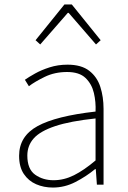

<svg xmlns="http://www.w3.org/2000/svg" viewBox="-20 -831 576 864"><path d="M218 13Q177 13 142.5 -2Q108 -17 87 -48.5Q66 -80 66 -130Q66 -218 149 -263.5Q232 -309 410 -329Q412 -372 402.5 -412.5Q393 -453 365 -480Q337 -507 282 -507Q226 -507 181 -485Q136 -463 110 -443L92 -472Q109 -484 137.5 -500Q166 -516 203.5 -528Q241 -540 284 -540Q346 -540 381.5 -512.5Q417 -485 431.5 -440Q446 -395 446 -341V0H416L411 -70H408Q368 -37 319.5 -12Q271 13 218 13ZM221 -20Q268 -20 313 -42.5Q358 -65 410 -109V-298Q296 -286 228.5 -263.5Q161 -241 132 -208.5Q103 -176 103 -131Q103 -70 138 -45Q173 -20 221 -20ZM140 -650 270 -811H303L433 -650L412 -631L289 -773H285L161 -631Z"/></svg>

Font: Noto Sans KR Thin
Style: Regular
Weight: 100
Designer: Ryoko NISHIZUKA 西塚涼子 (kana, bopomofo & ideographs); Paul D. Hunt (Latin, Greek & Cyrillic); Sandoll Communications 산돌커뮤니
Foundry: Adobe
Version: Version 2.004-H2;hotconv 1.0.118;makeotfexe 2.5.65603